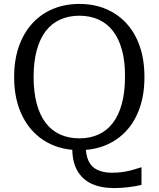

<svg xmlns="http://www.w3.org/2000/svg" viewBox="-20 -747 807 977"><path d="M348 0 416 -10Q416 41 430.5 72Q445 103 475.5 117.5Q506 132 550 132Q581 132 606.5 128Q632 124 655 117.5Q678 111 700 104V194Q670 201 633.5 205.5Q597 210 561 210Q493 210 445 187.5Q397 165 371.5 118Q346 71 348 0ZM384 17Q311 17 250.5 -8Q190 -33 145.5 -81Q101 -129 76.5 -198Q52 -267 52 -355Q52 -443 76.5 -512Q101 -581 145.5 -629Q190 -677 250.5 -702Q311 -727 384 -727Q457 -727 517.5 -702Q578 -677 622.5 -629Q667 -581 691 -512Q715 -443 715 -355Q715 -267 691 -198Q667 -129 622.5 -81Q578 -33 517.5 -8Q457 17 384 17ZM384 -43Q438 -43 481 -62.5Q524 -82 554 -121Q584 -160 600 -219Q616 -278 616 -355Q617 -433 601 -491.5Q585 -550 555 -589Q525 -628 481.5 -647.5Q438 -667 384 -667Q330 -667 286.5 -647.5Q243 -628 213 -589Q183 -550 167 -491.5Q151 -433 151 -355Q151 -278 167 -219Q183 -160 213 -121Q243 -82 286.5 -62.5Q330 -43 384 -43Z"/></svg>

Font: Roboto Serif 20pt SemiCondensed
Style: Regular
Weight: 400
Width: 4
Version: Version 1.008